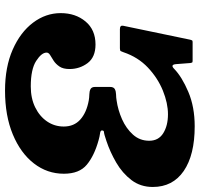

<svg xmlns="http://www.w3.org/2000/svg" viewBox="-36 -768 814 783"><g transform="rotate(90 371.5 -377.0)"><path d="M34 -217Q34 -277.5 68 -318.2Q102 -359 162 -359Q213.5 -359 237.8 -326.8Q262 -294.5 262 -253Q262 -227 251.8 -212Q241.5 -197 228.5 -188.5Q215.5 -180 205.2 -174Q195 -168 195 -159.5Q195 -139 229 -117Q263 -95 333 -95Q381.5 -95 418.2 -113Q455 -131 475.8 -161.5Q496.5 -192 496.5 -229.5Q496.5 -271.5 468 -297Q439.5 -322.5 390 -331.5Q378.5 -333.5 365.8 -333.8Q353 -334 344 -338.5Q335 -343 335 -357.5V-418Q335 -433 344 -437.8Q353 -442.5 365.8 -442.8Q378.5 -443 390 -445Q429 -450.5 466.8 -467.2Q504.5 -484 529.5 -511.8Q554.5 -539.5 554.5 -578Q554.5 -616 523.8 -635.2Q493 -654.5 446.5 -654.5Q401.5 -654.5 350.2 -633.8Q299 -613 256.2 -572.8Q213.5 -532.5 193.5 -473Q191 -465.5 189 -462Q187 -458.5 177.5 -458.5H99.5Q83 -458.5 85.5 -471.5L142.5 -745.5Q144 -751 145.2 -753Q146.5 -755 152.5 -755H227Q234.5 -755 235.5 -753.2Q236.5 -751.5 237.5 -746L242 -688Q244 -662.5 261.5 -680Q294 -711.5 355.2 -737.5Q416.5 -763.5 495.5 -763.5Q612.5 -763.5 677.8 -718.8Q743 -674 743 -592.5Q743 -542.5 714.8 -505.5Q686.5 -468.5 643.5 -443.5Q600.5 -418.5 555.5 -403.5Q526 -393.5 519.2 -393.5Q512.5 -393.5 512.5 -385Q512.5 -379 524.5 -377.5Q536.5 -376 552.5 -371.5Q615.5 -354 652.2 -323.5Q689 -293 689 -230Q689 -162 647 -107.8Q605 -53.5 528.8 -21.8Q452.5 10 350 10Q254 10 183 -21.2Q112 -52.5 73 -104.2Q34 -156 34 -217Z"/></g></svg>

Font: Besley* Heavy
Style: Italic
Weight: 800
Italic angle: -13°
Designer: Owen Earl
Foundry: indestructible type*
Version: Version 3.000; ttfautohint (v1.8.3)